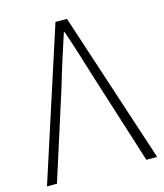

<svg xmlns="http://www.w3.org/2000/svg" viewBox="-109 -810 760 892"><g transform="rotate(-15 270.5 -364.0)"><path d="M6 0 242 -728H297L536 0H484L349 -426Q328 -494 311 -549Q294 -604 271 -671H267Q245 -604 227.5 -549Q210 -494 190 -426L54 0Z"/></g></svg>

Font: Noto Sans JP ExtraLight
Style: Regular
Weight: 250
Designer: Ryoko NISHIZUKA  (kana, bopomofo & ideographs); Paul D. Hunt (Latin, Greek & Cyrillic); Sandoll Communications , Soo-you
Foundry: Adobe
Version: Version 2.004-H2;hotconv 1.0.118;makeotfexe 2.5.65603